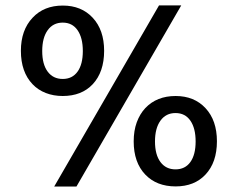

<svg xmlns="http://www.w3.org/2000/svg" viewBox="-20 -684 873 704"><path d="M210 -332Q176.3 -332 147.9 -343Q119.6 -354 99.6 -375Q56.6 -419.9 56.6 -497.6Q56.6 -573.7 99.6 -619.1Q141.1 -663.6 210.4 -663.6Q278.3 -663.6 319.8 -619.1Q361.8 -574.2 361.8 -497.6Q361.8 -419.9 319.8 -375Q279.3 -332 210 -332ZM134.8 -496.8Q134.8 -448.2 154.8 -421.4Q174.8 -394.5 210 -394.5Q245.1 -394.5 264.4 -421.4Q283.7 -448.2 283.7 -496.8Q283.7 -545.4 264.4 -573.2Q245.1 -601.1 210 -601.1Q174.8 -601.1 154.8 -573.2Q134.8 -545.4 134.8 -496.8ZM470.2 -165.5Q470.2 -204.6 481.4 -235.4Q492.7 -266.1 512.7 -287.6Q554.7 -332 624 -332Q691.9 -332 733.4 -287.6Q775.4 -242.7 775.4 -166Q775.4 -88.4 733.4 -43.9Q692.9 -0.5 624 -0.5Q554.2 -0.5 512.7 -43.9Q470.2 -88.4 470.2 -165.5ZM623.5 -269.5Q588.4 -269.5 568.4 -241.7Q548.3 -213.9 548.3 -165.3Q548.3 -116.7 568.4 -89.8Q588.4 -63 623.5 -63Q658.7 -63 678 -89.8Q697.3 -116.7 697.3 -165.3Q697.3 -213.9 678 -241.7Q658.7 -269.5 623.5 -269.5ZM563 -664.1H644.5L260.3 0H178.7Z"/></svg>

Font: Inder
Style: Regular
Weight: 400
Designer: Irina Smirnova
Foundry: Irina Smirnova
Version: Version 1.001